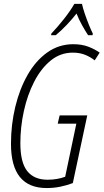

<svg xmlns="http://www.w3.org/2000/svg" viewBox="-20 -951 529 981"><path d="M218.3 9.8Q36.1 9.8 36.1 -215.8Q36.1 -314 58.1 -405.3Q80.1 -496.6 121.3 -568.8Q162.6 -641.1 221.7 -683.1Q280.8 -725.1 354.5 -725.1Q398.4 -725.1 431.4 -712.4Q464.4 -699.7 489.3 -682.1L463.9 -642.6Q439.5 -661.6 412.4 -671.9Q385.3 -682.1 352.1 -682.1Q288.6 -682.1 239 -641.6Q189.5 -601.1 154.8 -533.7Q120.1 -466.3 102.1 -384.3Q84 -302.2 84 -219.2Q84 -121.1 119.1 -76.9Q154.3 -32.7 223.1 -32.7Q272 -32.7 313 -47.9L370.1 -319.3H274.9L284.7 -361.3H425.8L352.1 -15.6Q321.3 -3.9 288.3 2.9Q255.4 9.8 218.3 9.8ZM240.7 -771 242.7 -779.8Q272.9 -811.5 305.7 -852.8Q338.4 -894 359.9 -931.2H398.9Q402.8 -911.6 412.8 -882.1Q422.9 -852.5 434.3 -824.2Q445.8 -795.9 454.1 -779.8L453.1 -771H430.2Q416 -792.5 399.7 -821.5Q383.3 -850.6 371.1 -881.8Q348.1 -852.5 320.8 -823.7Q293.5 -794.9 264.6 -771Z"/></svg>

Font: Open Sans Condensed Light
Style: Italic
Weight: 300
Width: 3
Italic angle: -12°
Designer: Monotype Design Team
Foundry: Monotype Imaging Inc.
Version: Version 3.000; ttfautohint (v1.8.4)